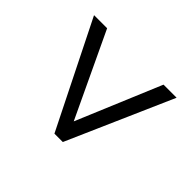

<svg xmlns="http://www.w3.org/2000/svg" viewBox="-118 -766 809 809"><g transform="rotate(-45 286.0 -362.0)"><path d="M521 -116 50 -323V-373L521 -608V-530L144 -352L521 -194Z"/></g></svg>

Font: Noto Sans Lao UI
Style: Regular
Weight: 400
Designer: Monotype Design Team
Foundry: Monotype Imaging Inc.
Version: Version 2.000